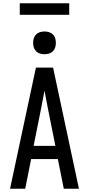

<svg xmlns="http://www.w3.org/2000/svg" viewBox="-20 -1145 540 1165"><path d="M41 0 198 -735H302L459 0H367L331 -180H169L133 0ZM316 -260 270 -490Q265 -516 260 -542Q255 -568 250 -595Q245 -568 240 -542Q235 -516 230 -490L184 -260ZM250 -816Q236 -816 222.5 -820Q209 -824 199 -834Q189 -844 185 -857.5Q181 -871 181 -885Q181 -899 185 -912.5Q189 -926 199 -936Q209 -946 222.5 -950Q236 -954 250 -954Q264 -954 277.5 -950Q291 -946 301 -936Q311 -926 315 -912.5Q319 -899 319 -885Q319 -871 315 -857.5Q311 -844 301 -834Q291 -824 277.5 -820Q264 -816 250 -816ZM100 -1055V-1125H400V-1055Z"/></svg>

Font: Iosevka Bendy Medium
Style: Regular
Weight: 500
Monospace: yes
Designer: Belleve Invis
Foundry: Belleve Invis
Version: Version 30.1.2